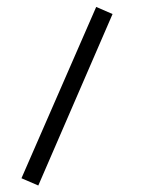

<svg xmlns="http://www.w3.org/2000/svg" viewBox="-20 -352 417 568"><path d="M264.6 -331.5 313 -310.5 93.3 196.8 43.5 175.3Z"/></svg>

Font: Vazir Light FD-WOL-UI
Style: Light-FD-WOL-UI
Weight: 300
Designer: Saber Rastikerdar
Foundry: Saber Rastikerdar
Version: Version 30.0.0